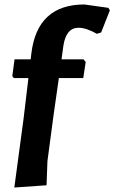

<svg xmlns="http://www.w3.org/2000/svg" viewBox="-20 -723 511 858"><path d="M353 -458 363 -446 352 -374H243L219 -206L192 -3L188 105L44 115L85 -190L107 -374H42L35 -383L45 -458H117L120 -483Q146 -703 357 -703L464 -688L471 -677L432 -578L413 -572Q365 -599 331 -599Q275 -599 263 -517L255 -458Z"/></svg>

Font: Alegreya Sans ExtraBold
Style: Italic
Weight: 800
Italic angle: -7°
Designer: Juan Pablo del Peral
Foundry: Huerta Tipografica
Version: Version 2.007